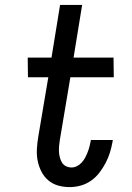

<svg xmlns="http://www.w3.org/2000/svg" viewBox="-20 -755 540 783"><path d="M264 8Q239 8 216.5 1.5Q194 -5 176.5 -20Q159 -35 148.5 -56Q138 -77 133.5 -100Q129 -123 130.5 -148Q132 -173 136 -197L177 -440H94L93 -520H190L225 -735H315L280 -520H443L444 -440H267L224 -184Q222 -172 221 -160Q220 -148 220.5 -136.5Q221 -125 224 -113.5Q227 -102 232.5 -92.5Q238 -83 248.5 -77.5Q259 -72 272 -72Q283 -72 294 -77.5Q305 -83 313.5 -92.5Q322 -102 327.5 -112.5Q333 -123 337.5 -134.5Q342 -146 345 -157.5Q348 -169 350 -180V-184H440L439 -177Q435 -155 428.5 -133.5Q422 -112 411 -91Q400 -70 385.5 -51Q371 -32 351 -18Q331 -4 308.5 2Q286 8 264 8Z"/></svg>

Font: Iosevka Term Curly Md Obl
Style: Regular
Weight: 500
Italic angle: -9°
Designer: Belleve Invis
Foundry: Belleve Invis
Version: Version 32.3.0